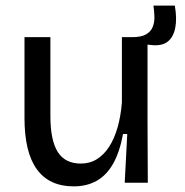

<svg xmlns="http://www.w3.org/2000/svg" viewBox="-20 -649 658 682"><path d="M242 13Q155 13 111 -47.5Q67 -108 67 -230V-517H159V-237Q159 -151 185 -109.5Q211 -68 267 -68Q299 -68 324 -83.5Q349 -99 367.5 -127.5Q386 -156 397.5 -196Q409 -236 413 -285V-517H504V-222L505 0H423L432 -173H417Q405 -108 381.5 -67Q358 -26 323 -6.5Q288 13 242 13ZM518 -489 447 -497 449 -517Q482 -517 499 -527Q516 -537 522.5 -553.5Q529 -570 528.5 -589.5Q528 -609 525 -629H601Q609 -583 602.5 -550Q596 -517 575.5 -501Q555 -485 518 -489Z"/></svg>

Font: Bricolage Grotesque 24pt
Style: Regular
Weight: 400
Designer: Mathieu Triay
Foundry: Atelier Triay
Version: Version 1.001;gftools[0.9.33.dev8+g029e19f]